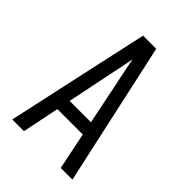

<svg xmlns="http://www.w3.org/2000/svg" viewBox="-215 -832 930 930"><g transform="rotate(45 250.0 -367.5)"><path d="M44 0 151 -490 205 -735H295L456 0H376L337 -190H163L124 0ZM177 -260H323L276 -490Q269 -522 262.5 -554Q256 -586 250 -618Q244 -586 237.5 -554Q231 -522 224 -490Z"/></g></svg>

Font: Iosevka Term
Style: Regular
Weight: 400
Monospace: yes
Designer: Belleve Invis
Foundry: Belleve Invis
Version: Version 30.0.1